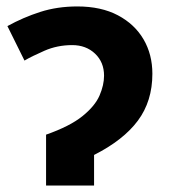

<svg xmlns="http://www.w3.org/2000/svg" viewBox="-20 -576 529 596"><path d="M220 -556Q294 -556 346 -528.5Q398 -501 425.5 -454Q453 -407 453 -347Q453 -262 408 -201.5Q363 -141 272 -95V0H123V-158Q197 -184 236 -215.5Q275 -247 289 -279.5Q303 -312 303 -341Q303 -383 275 -409.5Q247 -436 204 -436Q158 -436 118 -418.5Q78 -401 56 -388L3 -495Q52 -522 105 -539Q158 -556 220 -556Z"/></svg>

Font: BC Sans
Style: Bold
Weight: 700
Designer: Monotype Design Team
Province of B.C.
Foundry: Monotype Imaging Inc.
Version: Version 2.000;GOOG;noto-source:20170915:90ef993387c0